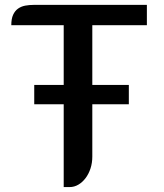

<svg xmlns="http://www.w3.org/2000/svg" viewBox="-20 -760 667 780"><path d="M238.8 -336.4H119.1V-415H238.8V-657.7H25.9Q25.9 -683.6 33.2 -699.7Q40.5 -715.8 53.2 -724.9Q65.9 -733.9 82.5 -737.1Q99.1 -740.2 118.2 -740.2H576.7V-657.7H355V-415H503.4V-336.4H355V-123.5Q355 -98.1 347.7 -75.7Q340.3 -53.2 327.6 -36.4Q314.9 -19.5 298.3 -9.8Q281.7 0 262.7 0H238.8Z"/></svg>

Font: Atomic Age
Style: Regular
Weight: 400
Designer: James Grieshaber
Foundry: James Grieshaber
Version: Version 1.008; ttfautohint (v1.4.1) -l 6 -r 46 -G 0 -x 0 -H 